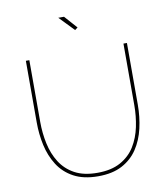

<svg xmlns="http://www.w3.org/2000/svg" viewBox="-98 -1000 951 1087"><g transform="rotate(-10 378.0 -456.5)"><path d="M379 5Q295 5 238.5 -25.5Q182 -56 149 -108Q116 -160 102 -224Q88 -288 88 -355V-710H108V-355Q108 -291 121 -230Q134 -169 164.5 -120.5Q195 -72 247 -43.5Q299 -15 378 -15Q458 -15 511 -44.5Q564 -74 594 -123Q624 -172 636.5 -232.5Q649 -293 649 -355V-710H669V-355Q669 -285 654 -220Q639 -155 605.5 -104.5Q572 -54 516.5 -24.5Q461 5 379 5ZM311 -918H344L409 -845L393 -833Z"/></g></svg>

Font: Raleway Thin
Style: Regular
Weight: 100
Designer: Matt McInerney, Pablo Impallari, Rodrigo Fuenzalida
Foundry: Matt McInerney, Pablo Impallari, Rodrigo Fuenzalida
Version: Version 4.026